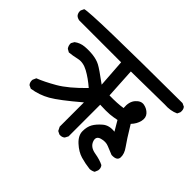

<svg xmlns="http://www.w3.org/2000/svg" viewBox="-124 -756 935 935"><g transform="rotate(45 343.5 -288.5)"><path d="M573 -15Q539 -19 508 -28Q477 -37 447.5 -64Q418 -91 418 -121Q418 -151 429.5 -171.5Q441 -192 465.5 -213Q490 -234 530 -229L500 -280Q476 -275 454.5 -273Q433 -271 388 -273V-55L379 -38Q368 -28 350 -30L334 -38L324 -58V-225Q231 -146 188 -121.5Q145 -97 94 -89L77 -97Q67 -109 69 -126L77 -144Q116 -159 169 -189.5Q222 -220 291 -291Q254 -323 219 -342Q184 -361 153.5 -354Q123 -347 100 -345L84 -354Q74 -367 75 -384L84 -400Q106 -417 135 -419.5Q164 -422 192 -418.5Q220 -415 241 -404Q262 -393 324 -347L314 -491H26Q13 -493 4 -501Q-6 -513 -4 -530L4 -547Q41 -560 666 -562L683 -554Q693 -542 690 -523L683 -508Q651 -493 609 -496L379 -493L388 -337Q444 -336 480 -342Q476 -383 496 -405.5Q516 -428 539 -423.5Q562 -419 577 -402.5Q592 -386 586 -360Q580 -334 559 -312Q602 -241 621.5 -214.5Q641 -188 640 -162.5Q639 -137 600 -139Q579 -147 557 -156.5Q535 -166 507.5 -158Q480 -150 490.5 -122Q501 -94 539 -87.5Q577 -81 600 -69Q610 -57 607 -40L600 -23Q588 -16 573 -15Z"/></g></svg>

Font: NaniFont Regular
Style: Regular
Weight: 400
Designer: Nanigashitei
Version: Version 1.036